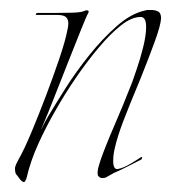

<svg xmlns="http://www.w3.org/2000/svg" viewBox="-20 -351 345 385"><path d="M28 14Q24 14 19 7Q14 0 12 -2Q11 -4 10.5 -7Q10 -10 10 -12Q10 -17 12.5 -22Q15 -27 17 -31Q28 -50 42.5 -84.5Q57 -119 72 -158.5Q87 -198 99 -233.5Q111 -269 115 -290Q116 -294 116.5 -297.5Q117 -301 117 -304Q117 -312 112.5 -316.5Q108 -321 95 -321H54Q51 -321 52 -323Q53 -325 55 -325H86Q104 -325 123.5 -325.5Q143 -326 149 -329Q153 -331 156 -330Q159 -329 157 -325Q153 -318 142.5 -291.5Q132 -265 118 -230Q104 -195 90 -159Q76 -123 64 -95Q63 -94 63 -92Q70 -107 78 -120Q91 -142 112 -175Q133 -208 159.5 -241Q186 -274 214.5 -299Q243 -324 271 -330Q274 -331 277 -331Q280 -331 283 -331Q291 -331 297 -328Q303 -325 303 -314Q302 -300 291 -269.5Q280 -239 262 -194Q239 -139 227 -107.5Q215 -76 210 -53Q207 -41 207 -28Q207 -11 216 -12Q227 -14 240.5 -22Q254 -30 263 -36H264Q264 -36 264.5 -36Q265 -36 265 -35Q265 -31 259 -29Q255 -27 237.5 -18Q220 -9 208 -4L192 5Q189 6 186 6Q182 6 180.5 5Q179 4 178 3Q172 -2 181.5 -29.5Q191 -57 209 -98.5Q227 -140 245 -186Q247 -192 254 -212Q261 -232 267 -256Q273 -280 273 -297Q273 -317 262 -317Q244 -317 222.5 -300Q201 -283 177.5 -255Q154 -227 131.5 -194Q109 -161 91 -129Q73 -98 57 -63Q41 -28 33 7L30 13Q29 14 28 14Z"/></svg>

Font: Explora
Style: Regular
Weight: 400
Designer: Robert E. Leuschke
Foundry: Robert E. Leuschke
Version: Version 1.010